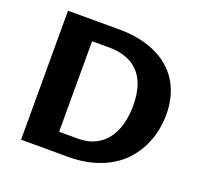

<svg xmlns="http://www.w3.org/2000/svg" viewBox="-124 -858 1058 1001"><g transform="rotate(20 405.5 -357.0)"><path d="M88.9 -715.3H369.1Q463.4 -715.3 535.4 -691.4Q607.4 -667.5 656.5 -623.8Q705.6 -580.1 730.7 -518.6Q755.9 -457 755.9 -382.3Q755.9 -337.4 746.3 -291.5Q736.8 -245.6 716.3 -203.1Q695.8 -160.6 663.6 -123.3Q631.3 -85.9 585.9 -58.6Q540.5 -31.2 481.2 -15.4Q421.9 0.5 347.7 0.5L88.9 0ZM261.2 -106.4H366.2Q420.4 -106.4 460.2 -126.2Q500 -146 526.1 -180.9Q552.2 -215.8 564.9 -263.2Q577.6 -310.5 577.6 -366.2Q577.6 -488.3 519.8 -548.6Q461.9 -608.9 355 -608.9H261.2Z"/></g></svg>

Font: Proza Libre
Style: Bold
Weight: 700
Designer: Jasper de Waard
Foundry: Jasper de Waard
Version: Version 1.000; ttfautohint (v1.4.1.8-43bc)